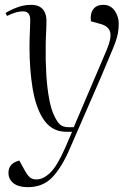

<svg xmlns="http://www.w3.org/2000/svg" viewBox="-20 -545 548 794"><path d="M269 69Q236 146 197 187.5Q158 229 95 229Q56 229 35.5 212.5Q15 196 15 170Q15 130 60 119L77 150Q93 180 103.5 188.5Q114 197 131 197Q159 197 188 169Q217 141 251 63L278 0H254Q189 0 154 -61Q127 -106 114.5 -182Q102 -258 102 -351Q102 -364 102.5 -385Q103 -406 104 -427Q105 -448 105 -460Q106 -498 76 -498Q59 -498 42 -492.5Q25 -487 9 -479L3 -491Q19 -502 48.5 -513.5Q78 -525 108 -525Q177 -525 172 -445Q172 -436 171 -418Q170 -400 169.5 -383Q169 -366 169 -357Q168 -294 171.5 -237Q175 -180 183.5 -135Q192 -90 205 -65Q217 -39 229.5 -29Q242 -19 264 -19H285L421 -338Q441 -385 436 -410Q431 -435 399 -445L356 -457Q352 -488 365.5 -506.5Q379 -525 407 -525Q437 -525 454 -501Q471 -477 471 -448Q471 -426 467.5 -407Q464 -388 455.5 -365.5Q447 -343 432.5 -309.5Q418 -276 397 -225Z"/></svg>

Font: Literata 72pt Light
Style: Italic
Weight: 300
Italic angle: -2°
Designer: Latin by Veronika Burian and Jose Scaglione. Greek by Irene Vlachou. Cyrillic by Vera Evstafieva
Foundry: TypeTogether
Version: Version 3.002